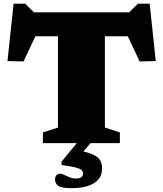

<svg xmlns="http://www.w3.org/2000/svg" viewBox="-20 -764 871 1025"><path d="M289.5 -668.5H540V-83L620 -57V0H209V-57L289.5 -83ZM693.5 -570.5H130.5L197.5 -630.5L105.5 -436L20 -438L52.5 -744.5H114.5L183.5 -676L105 -698H718.5L647.5 -676L716.5 -744.5H779L811.5 -438L725.5 -436L634 -630.5ZM362.5 240.5Q310.5 240.5 292.2 228.8Q274 217 274 194Q274 178.5 282.2 170.8Q290.5 163 301 163Q309.5 163 322.5 169.5Q335.5 176 351.2 182.5Q367 189 383.5 189Q404.5 189 413.8 182.5Q423 176 423 162Q423 151 415 143.5Q407 136 382.5 129.8Q358 123.5 308.5 117V99L410 -24.5H484L379.5 99L378 36Q441.5 46 472.8 59.5Q504 73 514.5 91.5Q525 110 525 135Q525 171.5 504.5 194.8Q484 218 447.5 229.2Q411 240.5 362.5 240.5Z"/></svg>

Font: Newsreader 9pt ExtraBold
Style: Regular
Weight: 800
Designer: Hugues Gentile
Foundry: Production Type
Version: Version 1.003